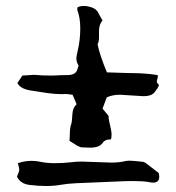

<svg xmlns="http://www.w3.org/2000/svg" viewBox="-20 -619 589 641"><path d="M281.2 -126Q267.6 -126 253.4 -127Q248.5 -127 238.3 -132.3L211.9 -148.9L212.9 -163.6Q212.9 -192.9 217.8 -204.6Q220.7 -214.4 221.7 -238.3Q222.7 -259.3 235.8 -271L222.2 -302.7L200.7 -305.2Q193.8 -304.7 186.5 -304.7Q165 -304.7 139.6 -308.1L79.6 -317.4Q47.4 -323.2 38.1 -341.8L54.7 -366.7Q84.5 -369.1 91.3 -369.1Q97.2 -369.1 101.6 -368.7Q117.7 -366.7 154.3 -366.7Q180.7 -368.2 206.3 -368.4Q231.9 -368.7 237.8 -385.7Q242.2 -397.9 242.2 -399.4Q242.2 -401.4 241.2 -402.3Q234.9 -412.1 234.9 -424.8Q234.9 -429.2 238.8 -446.8Q248 -484.9 248 -523.9Q248 -561 237.8 -586.4Q237.8 -590.3 238.8 -594.7Q248 -599.1 259.8 -599.1Q271 -599.1 285.2 -594.7Q302.7 -588.9 309.1 -574.7Q315.4 -562 322.3 -550.3Q310.5 -538.1 310.5 -514.2V-491.2Q310.1 -479.5 305.7 -471.2Q313 -435.1 336.9 -377.4Q419.9 -374.5 443.4 -374.5Q489.7 -372.1 507.3 -367.7L506.3 -359.4Q503.4 -349.6 503.4 -348.1Q503.4 -341.3 509.8 -336.9Q510.3 -335.9 510.3 -333Q507.3 -325.7 497.6 -313Q487.8 -297.9 458.5 -297.9L381.3 -302.7Q355 -302.7 336.4 -293.9L322.3 -256.3Q340.8 -234.9 342.3 -232.4Q342.3 -224.1 344.7 -212.9Q352.5 -182.1 352.5 -169.9Q352.5 -160.6 350.6 -153.8Q337.9 -152.8 336.4 -152.3Q327.1 -148.4 324.2 -144Q313.5 -126 281.2 -126ZM133.3 2Q107.9 2 78.1 -1.7Q48.3 -5.4 36.6 -29.3Q44.4 -46.9 44.4 -52.7Q44.4 -57.1 39.6 -74.2Q62.5 -82 85.4 -82Q99.6 -82 113.8 -79.1Q135.3 -74.2 164.1 -74.2Q189.5 -74.2 220.2 -77.6Q234.4 -79.6 252 -79.6L351.6 -76.2Q378.9 -76.2 399.9 -81.5Q406.2 -82.5 414.1 -82.5Q422.4 -82.5 454.6 -79.1Q461.4 -78.6 469.2 -72.8Q494.1 -54.2 509.8 -41.5Q511.7 -34.2 511.7 -28.8Q511.7 -9.3 490.7 -9.3Q484.4 -9.3 476.6 -11.2Q458 -14.6 425.8 -14.6L398.4 -14.2Q315.9 -10.3 233.9 -7.3Q204.6 -5.9 182.6 -2Q160.6 2 133.3 2Z"/></svg>

Font: Kurland
Style: Regular
Weight: 400
Designer: GGBot
Version: 0.22